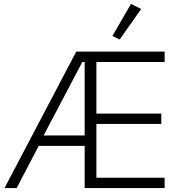

<svg xmlns="http://www.w3.org/2000/svg" viewBox="-20 -962 929 982"><path d="M413 -216H178L65 0H3L370 -698H822V-645H473V-381H805V-328H473V-53H822V0H413ZM401 -645 203 -269H413V-645ZM592 -760 555 -778 650 -942 702 -916Z"/></svg>

Font: Plexus Sans Light
Style: Regular
Weight: 300
Version: Version 2.001;PS 002.001;hotconv 1.0.70;makeotf.lib2.5.58329